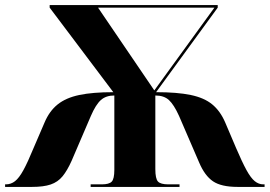

<svg xmlns="http://www.w3.org/2000/svg" viewBox="-20 -734 1059 754"><path d="M0 0V-10H3Q23 -10 39 -22.5Q55 -35 72 -66Q89 -97 112 -153L155 -253Q174 -298 206.5 -324Q239 -350 291.5 -361Q344 -372 425 -372L175 -704V-714H835V-704L593 -372Q676 -372 729 -361Q782 -350 813.5 -324Q845 -298 864 -254L907 -153Q931 -97 948 -66Q965 -35 980.5 -22.5Q996 -10 1014 -10H1019V0H913Q849 0 816.5 -22Q784 -44 762 -96L683 -279Q663 -323 643.5 -341Q624 -359 590 -359V-70Q590 -32 600.5 -21Q611 -10 641 -10H685V0H336V-10H380Q408 -10 418.5 -20.5Q429 -31 429 -67V-359Q396 -359 376 -341Q356 -323 337 -279L261 -102Q244 -64 225.5 -41.5Q207 -19 179 -9.5Q151 0 106 0ZM586 -379 822 -704H365Z"/></svg>

Font: Noto Serif Display SemiCondensed Black
Style: Regular
Weight: 900
Width: 4
Designer: Monotype Design Team
Foundry: Monotype Imaging Inc.
Version: Version 2.009